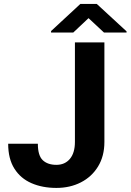

<svg xmlns="http://www.w3.org/2000/svg" viewBox="-20 -921 647 951"><path d="M351.1 -218.3V-710.9H497.1V-218.3Q497.1 -147.5 465.6 -96.2Q434.1 -44.9 380.4 -17.6Q326.7 9.8 259.3 9.8Q189.9 9.8 136 -13.7Q82 -37.1 51.3 -85.7Q20.5 -134.3 20.5 -209H167.5Q167.5 -150.4 191.9 -127.4Q216.3 -104.5 259.3 -104.5Q301.3 -104.5 326.2 -134Q351.1 -163.6 351.1 -218.3ZM459.5 -901.4 606.9 -765.6V-759.8H495.1L418.5 -831.1L342.8 -759.8H232.9V-767.1L377.9 -901.4Z"/></svg>

Font: Vazirmatn UI
Style: Bold
Weight: 700
Designer: Saber Rastikerdar
Foundry: Saber Rastikerdar
Version: Version 33.003